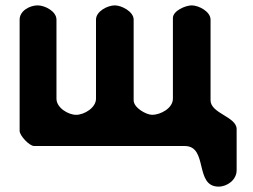

<svg xmlns="http://www.w3.org/2000/svg" viewBox="-20 -540 940 714"><path d="M120 -520C91 -520 53 -500 53 -467V-53C53 -36 89 3 107 3H667C755 3 702 154 793 154C825 154 860 129 860 93V-60C860 -106 763 -118 763 -167V-467C763 -497 719 -520 693 -520C670 -520 623 -500 623 -473V-173C623 -137 576 -113 546 -113C524 -113 477 -139 477 -167V-467C477 -497 432 -520 407 -520C380 -520 337 -498 337 -467V-173C337 -139 293 -113 263 -113C234 -113 190 -139 190 -173V-467C190 -498 147 -520 120 -520Z"/></svg>

Font: Asimov Print
Style: Regular
Weight: 500
Designer: Google
Version: Version 2.000980: 2014